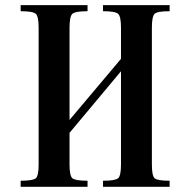

<svg xmlns="http://www.w3.org/2000/svg" viewBox="-20 -720 733 740"><path d="M565.4 -85.9V-613.3C565.4 -642.6 569 -660.5 576.2 -667C583.3 -673.5 602.5 -676.8 633.8 -676.8V-700.2H377V-676.8C408.9 -676.8 428.4 -673.3 435.5 -666.5C442.7 -659.7 446.3 -641.9 446.3 -613.3V-493.2L248 -257.8V-613.3C248 -641.9 251.6 -659.7 258.8 -666.5C266 -673.3 285.5 -676.8 317.4 -676.8V-700.2H59.6V-676.8C91.5 -676.8 111 -673.3 118.2 -666.5C125.3 -659.7 128.9 -641.9 128.9 -613.3V-85.9C128.9 -57.3 125.3 -39.7 118.2 -33.2C111 -26.7 91.5 -23.4 59.6 -23.4V0H317.4V-23.4C285.5 -23.4 266 -26.7 258.8 -33.2C251.6 -39.7 248 -57.3 248 -85.9V-208L446.3 -445.3V-85.9C446.3 -57.3 442.7 -39.7 435.5 -33.2C428.4 -26.7 408.9 -23.4 377 -23.4V0H633.8V-23.4C601.9 -23.4 582.5 -26.7 575.7 -33.2C568.8 -39.7 565.4 -57.3 565.4 -85.9Z"/></svg>

Font: TriodPostnaja
Style: Medium
Weight: 500
Version: 20110805; ttfautohint (v0.96) -l 8 -r 50 -G 200 -x 14 -w "G"